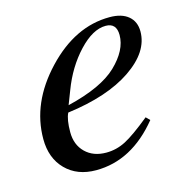

<svg xmlns="http://www.w3.org/2000/svg" viewBox="-75 -515 595 601"><g transform="rotate(-15 222.0 -215.0)"><path d="M358 -109 370 -97Q282 11 166 11Q105 11 68 -26.5Q31 -64 31 -126Q31 -243 124.5 -342Q218 -441 330 -441Q369 -441 390.5 -423Q412 -405 412 -373Q412 -307 335.5 -255Q259 -203 128 -186Q118 -166 118 -125Q118 -84 143.5 -59Q169 -34 211 -34Q244 -34 274 -49.5Q304 -65 358 -109ZM152 -252 135 -208Q247 -235 296 -282Q346 -330 346 -379Q346 -418 311 -418Q269 -418 223.5 -369.5Q178 -321 152 -252Z"/></g></svg>

Font: STIX MathJax Main
Style: Italic
Weight: 400
Italic angle: -16.33°
Designer: MicroPress Inc., with final additions and corrections provided by Coen Hoffman, Elsevier (retired)
Version: Version 1.1.1